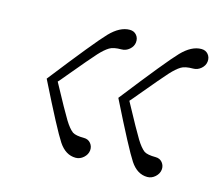

<svg xmlns="http://www.w3.org/2000/svg" viewBox="-83 -732 873 756"><g transform="rotate(15 354.0 -354.0)"><path d="M91.8 -354.5Q237.3 -541 277.8 -583Q318.4 -625 358.4 -625Q376 -625 386.2 -612.8Q396.5 -600.6 394.5 -583Q392.6 -566.4 378.4 -554.2Q364.3 -542 346.7 -542Q313.5 -542 297.9 -532.2Q280.3 -521.5 258.8 -498Q237.3 -474.6 165 -387.7Q147.5 -366.2 136.7 -354.5Q195.3 -246.1 213.4 -216.8Q231.4 -187.5 247.1 -175.8Q260.7 -167 293.9 -167Q311.5 -167 321.8 -154.3Q332 -141.6 330.1 -125Q328.1 -108.4 314 -95.7Q299.8 -83 282.2 -83Q241.2 -83 212.9 -125.5Q184.6 -168 91.8 -354.5ZM383.8 -354.5Q529.3 -541 569.8 -583Q610.4 -625 650.4 -625Q668 -625 678.2 -612.8Q688.5 -600.6 686.5 -583Q684.6 -566.4 670.4 -554.2Q656.2 -542 638.7 -542Q605.5 -542 589.8 -532.2Q572.3 -521.5 550.8 -498Q529.3 -474.6 457 -387.7Q439.5 -366.2 428.7 -354.5Q487.3 -246.1 505.4 -216.8Q523.4 -187.5 539.1 -175.8Q552.7 -167 585.9 -167Q603.5 -167 613.8 -154.3Q624 -141.6 622.1 -125Q620.1 -108.4 606 -95.7Q591.8 -83 574.2 -83Q533.2 -83 504.9 -125.5Q476.6 -168 383.8 -354.5Z"/></g></svg>

Font: okolaks
Style: RegularItalic
Weight: 500
Italic angle: -8°
Version: Version 000.6.0